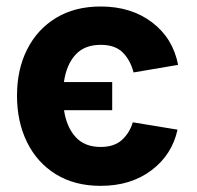

<svg xmlns="http://www.w3.org/2000/svg" viewBox="-20 -573 620 603"><path d="M332.4 -315.3V-226.9H181.1Q188.9 -174.4 217.2 -142.9Q245.4 -111.5 296.2 -111.5Q338.8 -111.5 362.9 -133.5Q387.1 -155.5 397 -188.9L537.6 -165.8Q520.2 -86.6 455.4 -38Q390.6 10.7 296.2 10.7Q214.5 10.7 155.5 -25.7Q96.6 -62.1 65 -126.2Q33.4 -190.3 33.4 -272.7Q33.4 -354.8 65.2 -417.8Q96.9 -480.8 155.9 -516.7Q214.8 -552.6 296.2 -552.6Q392 -552.6 457.6 -502.8Q523.1 -453.1 539.4 -369.3L399.5 -345.5Q389.2 -384.6 365.2 -408.4Q341.3 -432.2 296.2 -432.2Q245 -432.2 216.6 -400.6Q188.2 -369 180.8 -315.3Z"/></svg>

Font: Inter UI
Style: Bold
Weight: 700
Designer: Rasmus Andersson
Foundry: rsms
Version: 3.2;8d6f07862